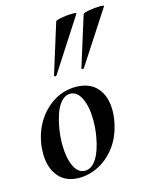

<svg xmlns="http://www.w3.org/2000/svg" viewBox="-113 -805 701 893"><g transform="rotate(-15 237.5 -359.0)"><path d="M23 -139Q23 -169 28 -193Q39 -253 71.5 -300Q104 -347 150 -373Q196 -399 249 -399Q316 -399 351.5 -358.5Q387 -318 387 -250Q387 -223 381 -193Q368 -127 333.5 -80.5Q299 -34 252.5 -10Q206 14 158 14Q92 14 57.5 -28.5Q23 -71 23 -139ZM282 -149Q289 -188 289 -228Q289 -293 269.5 -334Q250 -375 216 -375Q186 -375 162.5 -340Q139 -305 127 -236Q120 -197 120 -157Q120 -92 139 -51.5Q158 -11 192 -11Q224 -11 247.5 -48Q271 -85 282 -149ZM173 -471Q170 -471 167.5 -472.5Q165 -474 166 -476L241 -716Q242 -722 270 -727Q298 -732 322 -732Q345 -732 341 -727L177 -473Q175 -471 173 -471ZM305 -471Q302 -471 299.5 -472.5Q297 -474 298 -476L373 -716Q375 -722 403 -727Q431 -732 455 -732Q478 -732 474 -727L309 -473Q307 -471 305 -471Z"/></g></svg>

Font: Cormorant Infant
Style: Bold Italic
Weight: 700
Italic angle: -10°
Designer: Christian Thalmann (Catharsis Fonts)
Foundry: Catharsis Fonts
Version: Version 4.000